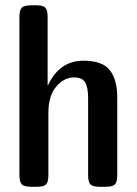

<svg xmlns="http://www.w3.org/2000/svg" viewBox="-20 -714 523 734"><path d="M54.2 -44.9V-648.9Q54.2 -675.8 63.7 -684.8Q73.2 -693.8 99.1 -693.8H118.2Q145 -693.8 153.6 -684.3Q162.1 -674.8 162.1 -649.9V-387.2H163.1Q207 -482.4 299.8 -481.9Q371.6 -481.9 399.9 -445.6Q428.2 -409.2 428.2 -341.8V-43.9Q428.2 -18.1 419.2 -9Q410.2 0 383.8 0H360.8Q334 0 325.4 -9.5Q316.9 -19 316.9 -43.9V-337.9Q316.9 -380.9 305.4 -399.4Q293.9 -418 263.2 -418Q224.1 -418 194.6 -382.6Q165 -347.2 165 -283.2V-43.9Q165 -18.1 156 -9Q147 0 121.1 0H99.1Q72.3 0 63.2 -9.5Q54.2 -19 54.2 -44.9Z"/></svg>

Font: CMU Sans Serif Demi Condensed
Style: DemiCondensed
Weight: 600
Width: 3
Version: Version 0.7.0